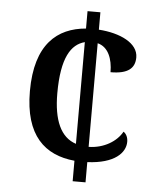

<svg xmlns="http://www.w3.org/2000/svg" viewBox="-52 -759 662 803"><g transform="rotate(5 279.5 -357.0)"><path d="M283 -86V0H337V-85C451 -90 496 -138 496 -184C496 -202 489 -217 477 -225C454 -183 401 -150 337 -149V-584C382 -573 401 -524 401 -468C475 -468 503 -494 503 -539C503 -599 427 -635 337 -641V-714H283V-641C164 -631 72 -558 72 -360C72 -173 158 -98 283 -86ZM283 -584V-157C218 -178 187 -248 187 -361C187 -511 226 -569 283 -584Z"/></g></svg>

Font: Noto Naskh Arabic UI Medium
Style: Regular
Weight: 500
Designer: Monotype Design Team, David Williams, Mohamad Dakak and Nizar Qandah
Foundry: Monotype Imaging Inc.
Version: Version 2.014